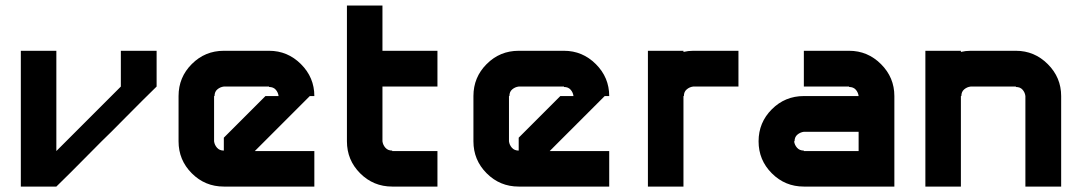

<svg xmlns="http://www.w3.org/2000/svg" viewBox="-20 -687 3988 707"><path d="M354.2 -166.7Q335 -147.5 301.7 -113.8Q268.3 -80 240.4 -52.1Q212.5 -24.2 187.5 0H56.7V-500H187.5V-130.8L425 -368.3V-500H556.7V-368.3Q531.7 -344.2 503.8 -316.2Q475.8 -288.3 442.5 -254.6Q409.2 -220.8 390 -201.7Z M918.3 -130.8H1137.5V0H804.2Q735 0 686.3 -48.8Q637.5 -97.5 637.5 -166.7V-333.3Q637.5 -402.5 686.3 -451.2Q735 -500 804.2 -500H970.8Q1039.2 -500 1088.3 -450.8Q1137.5 -401.7 1137.5 -333.3H1120.8L954.2 -166.7ZM804.2 -132.5V-180L957.5 -333.3H1005.8Q1004.2 -346.7 995.4 -356.7Q986.7 -366.7 970.8 -366.7V-368.3H804.2Q790.8 -366.7 780.4 -357.9Q770 -349.2 770 -333.3H768.3V-166.7Q770 -153.3 779.2 -142.9Q788.3 -132.5 804.2 -132.5Z M1424.2 0Q1355 0 1306.2 -48.8Q1257.5 -97.5 1257.5 -166.7V-666.7H1388.3V-500H1590.8V-368.3H1388.3V-166.7Q1390 -153.3 1399.2 -142.9Q1408.3 -132.5 1424.2 -132.5V-130.8H1590.8V0Z M2004.2 -130.8H2223.3V0H1890Q1820.8 0 1772.1 -48.8Q1723.3 -97.5 1723.3 -166.7V-333.3Q1723.3 -402.5 1772.1 -451.2Q1820.8 -500 1890 -500H2056.7Q2125 -500 2174.2 -450.8Q2223.3 -401.7 2223.3 -333.3H2206.7L2040 -166.7ZM1890 -132.5V-180L2043.3 -333.3H2091.7Q2090 -346.7 2081.2 -356.7Q2072.5 -366.7 2056.7 -366.7V-368.3H1890Q1876.7 -366.7 1866.2 -357.9Q1855.8 -349.2 1855.8 -333.3H1854.2V-166.7Q1855.8 -153.3 1865 -142.9Q1874.2 -132.5 1890 -132.5Z M2532.5 -500H2699.2V-368.3H2532.5Q2519.2 -366.7 2508.8 -357.9Q2498.3 -349.2 2498.3 -333.3H2496.7V0H2365.8V-500H2496.7V-495.8Q2514.2 -500 2532.5 -500Z M3273.3 0H2940Q2870.8 0 2822.1 -48.8Q2773.3 -97.5 2773.3 -166.7Q2773.3 -235.8 2822.1 -284.6Q2870.8 -333.3 2940 -333.3H3141.7Q3140 -346.7 3131.3 -356.7Q3122.5 -366.7 3106.7 -366.7V-368.3H2940V-500H3106.7Q3175 -500 3224.2 -450.8Q3273.3 -401.7 3273.3 -333.3ZM3141.7 -130.8V-201.7H2940Q2926.7 -200 2916.2 -191.2Q2905.8 -182.5 2905.8 -166.7H2904.2Q2905.8 -153.3 2915 -142.9Q2924.2 -132.5 2940 -132.5V-130.8Z M3518.3 0H3387.5V-500H3518.3V-495.8Q3535.8 -500 3554.2 -500H3720.8Q3789.2 -500 3838.3 -450.8Q3887.5 -401.7 3887.5 -333.3V0H3755.8V-333.3Q3754.2 -346.7 3745.4 -356.7Q3736.7 -366.7 3720.8 -366.7V-368.3H3554.2Q3540.8 -366.7 3530.4 -357.9Q3520 -349.2 3520 -333.3H3518.3Z"/></svg>

Font: 0xA000-Squareish
Style: Squareish-Bold
Weight: 700
Version: Version 0.1